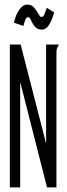

<svg xmlns="http://www.w3.org/2000/svg" viewBox="-20 -817 290 837"><path d="M23 -623H70L181 -191V-623H235V-616Q229 -610 227.5 -603Q226 -596 226 -579V0H185L68 -460V0H23ZM184 -783 216 -763Q209 -735 195.5 -711.5Q182 -688 163 -688Q142 -688 131.5 -701.5Q121 -715 115.5 -728.5Q110 -742 103 -742Q95 -742 91 -732.5Q87 -723 82 -704L41 -718Q48 -752 64 -774.5Q80 -797 99 -797Q118 -797 129 -783.5Q140 -770 147.5 -756.5Q155 -743 161 -743Q169 -743 173 -753.5Q177 -764 184 -783Z"/></svg>

Font: Inconsolata UltraCondensed
Style: Regular
Weight: 400
Width: 1
Monospace: yes
Designer: Raph Levien, Cyreal, Brenton Simpson
Foundry: Raph Levien, Cyreal, Google
Version: Version 3.001; ttfautohint (v1.8.2.53-6de2)